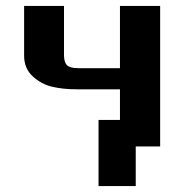

<svg xmlns="http://www.w3.org/2000/svg" viewBox="-20 -492 632 645"><path d="M61 -305V-472H195V-307Q195 -283 205 -273Q215 -263 243 -263H383V-472H518V0H436V133H311V-89H383V-192H237Q192 -192 155.5 -200.5Q119 -209 90 -235.5Q61 -262 61 -305Z"/></svg>

Font: Coval
Style: Black
Weight: 1000
Foundry: Context Ltd
Version: Version 001.000